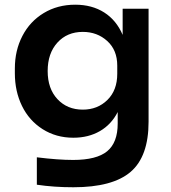

<svg xmlns="http://www.w3.org/2000/svg" viewBox="-20 -580 723 814"><path d="M291 213.9Q208.5 213.9 136.2 203.1V86.9Q226.1 98.1 290 98.1Q389.6 98.1 434.3 61.3Q479 24.4 479 -56.2V-105Q452.1 -52.2 403.6 -24.2Q355 3.9 291 3.9Q217.8 3.9 160.6 -32.5Q103.5 -68.8 73.2 -130.9Q43 -192.9 43 -269V-290Q43 -366.2 75 -427.7Q106.9 -489.3 165.5 -524.7Q224.1 -560.1 298.8 -560.1Q370.1 -560.1 421.9 -527.1Q473.6 -494.1 500 -432.1V-543H609.9V-64Q609.9 83.5 533.7 148.7Q457.5 213.9 291 213.9ZM331.1 -115.2Q393.6 -115.2 435.3 -156.2Q477.1 -197.3 477.1 -267.1V-301.8Q477.1 -367.7 434.6 -406.2Q392.1 -444.8 331.1 -444.8Q264.6 -444.8 223.4 -399.4Q182.1 -354 182.1 -278.8Q182.1 -204.1 223.6 -159.7Q265.1 -115.2 331.1 -115.2Z"/></svg>

Font: Sora SemiBold
Style: Regular
Weight: 600
Designer: Jonathan Barnbrook, Julián Moncada
Foundry: Barnbrook Fonts
Version: Version 2.000